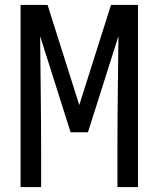

<svg xmlns="http://www.w3.org/2000/svg" viewBox="-20 -755 640 775"><path d="M63 0V-735H172L300 -331L428 -735H537V0H454V-147Q454 -263 455.5 -378.5Q457 -494 458 -609L335 -221H265L142 -609Q143 -494 144.5 -378.5Q146 -263 146 -147V0Z"/></svg>

Font: Nova Nerd Font
Style: Regular
Weight: 400
Designer: Belleve Invis
Foundry: Belleve Invis
Version: Version 24.1.4; ttfautohint (v1.8.4);Nerd Fonts 3.1.1